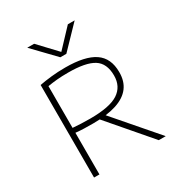

<svg xmlns="http://www.w3.org/2000/svg" viewBox="-186 -925 982 1052"><g transform="rotate(-30 305.0 -399.5)"><path d="M102.5 0V-585.5Q137 -592 178 -596.5Q219 -601 267 -601Q391.5 -601 451.2 -560.5Q511 -520 511 -431.5Q511.5 -374 482.5 -335.8Q453.5 -297.5 394.5 -278.2Q335.5 -259 246.5 -259Q216 -259 190 -259.8Q164 -260.5 136.5 -263.5V0ZM512 0 269 -283H311.5L556 0ZM246.5 -290Q370 -290 423.5 -325Q477 -360 477 -429.5Q477 -506.5 427.5 -537.8Q378 -569 266.5 -569Q225.5 -569 195.8 -566.2Q166 -563.5 136.5 -558.5V-294.5Q167.5 -292.5 189.5 -291.2Q211.5 -290 246.5 -290ZM272 -663 141 -799H184.5L299 -677.5H283.5L398 -799H441L310 -663Z"/></g></svg>

Font: Encode Sans SC SemiExpanded Thin
Style: Regular
Weight: 250
Width: 6
Designer: Multiple Designers
Foundry: Impallari Type
Version: Version 3.002